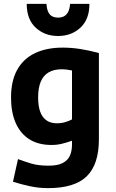

<svg xmlns="http://www.w3.org/2000/svg" viewBox="-20 -784 600 992"><path d="M228 188Q180 188 134 178Q88 168 47 155L73 38Q105 50 141.5 61Q178 72 231 72Q279 72 305.5 57.5Q332 43 342 18.5Q352 -6 352 -36V-57Q324 -47 299 -41Q274 -35 246 -35Q178 -35 131.5 -64.5Q85 -94 61 -149Q37 -204 37 -280Q37 -367 69.5 -424.5Q102 -482 162 -510Q222 -538 304 -538Q348 -538 393.5 -531Q439 -524 491 -510V-64Q491 65 428.5 126.5Q366 188 228 188ZM274 -147Q297 -147 317 -153Q337 -159 352 -167V-420Q336 -423 324 -424.5Q312 -426 298 -426Q258 -426 231 -410Q204 -394 190.5 -362Q177 -330 177 -280Q177 -237 187.5 -207.5Q198 -178 219.5 -162.5Q241 -147 274 -147ZM280 -598Q211 -598 164.5 -641Q118 -684 118 -764H220Q222 -736 230 -720.5Q238 -705 251 -699Q264 -693 280 -693Q296 -693 309 -699Q322 -705 331 -720.5Q340 -736 342 -764H442Q442 -684 395.5 -641Q349 -598 280 -598Z"/></svg>

Font: Ubuntu Sans Mono
Style: Bold
Weight: 700
Monospace: yes
Designer: Dalton Maag Ltd
Foundry: Dalton Maag Ltd
Version: Version 1.006